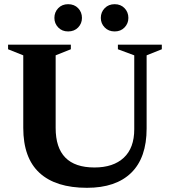

<svg xmlns="http://www.w3.org/2000/svg" viewBox="-20 -883 811 916"><path d="M620.5 -266.5V-619L542.5 -648V-670H752V-648L679.5 -619V-270Q679.5 -130.5 606.2 -58.8Q533 13 395 13Q246 13 168.5 -58.2Q91 -129.5 91 -273V-619L18.5 -648V-670H318V-648L245.5 -619V-272.5Q245.5 -84 430.5 -84Q520.5 -84 570.5 -130.5Q620.5 -177 620.5 -266.5ZM305 -733Q276 -733 257.8 -752Q239.5 -771 239.5 -797.5Q239.5 -825 257.8 -844Q276 -863 305 -863Q334.5 -863 352.8 -844Q371 -825 371 -797.5Q371 -771 352.8 -752Q334.5 -733 305 -733ZM527 -733Q498 -733 479.5 -752Q461 -771 461 -797.5Q461 -825 479.5 -844Q498 -863 527 -863Q556 -863 574.2 -844Q592.5 -825 592.5 -797.5Q592.5 -771 574.2 -752Q556 -733 527 -733Z"/></svg>

Font: Newsreader Text
Style: Bold
Weight: 700
Designer: Hugues Gentile
Foundry: Production Type
Version: Version 1.001